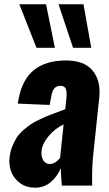

<svg xmlns="http://www.w3.org/2000/svg" viewBox="-20 -872 514 902"><path d="M323.2 -647.5 254.9 -852.1H372.1L408.7 -647.5ZM151.4 -647.5 70.8 -852.1H196.3L237.8 -647.5ZM213.9 -101.6Q238.8 -101.6 262.2 -129.9L278.8 -287.6Q238.3 -268.1 208.7 -232.9Q179.2 -197.8 175.3 -163.6Q174.8 -157.7 174.8 -152.3Q174.8 -131.8 183.6 -118.2Q194.3 -101.6 213.9 -101.6ZM144 9.8Q103 9.3 74 -12Q44.9 -33.2 33.2 -64.5Q23.9 -88.9 23.9 -115.2Q23.9 -123 24.9 -130.9Q27.8 -159.2 37.6 -183.8Q47.4 -208.5 59.1 -226.6Q70.8 -244.6 90.8 -261.7Q110.8 -278.8 126.2 -289.1Q141.6 -299.3 167.5 -311.5Q193.4 -323.7 207.8 -329.3Q222.2 -335 249.5 -345Q276.9 -355 286.6 -358.9L292.5 -415.5Q293 -423.3 293 -429.7Q293 -445.3 289.1 -455.1Q283.2 -468.8 263.2 -468.8Q228.5 -468.8 221.2 -420.9L213.4 -378.9L63.5 -385.3Q63.5 -386.7 64.9 -395Q66.4 -403.3 66.9 -404.3Q84 -498.5 139.6 -543.2Q195.3 -587.9 290.5 -587.9Q376 -587.9 415 -540.5Q447.3 -501.5 447.8 -440.4Q447.8 -427.7 446.3 -413.6L418 -145Q412.6 -95.2 412.6 -30.8Q412.6 -15.6 413.1 0H270.5Q265.1 -68.8 265.1 -82Q249.5 -42.5 218.3 -16.4Q187 9.8 144 9.8Z"/></svg>

Font: Oswald
Style: Bold
Weight: 700
Designer: Vernon Adams
Foundry: Vernon Adams
Version: 3.0; ttfautohint (v0.94.23-7a4d-dirty) -l 8 -r 50 -G 200 -x 